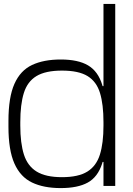

<svg xmlns="http://www.w3.org/2000/svg" viewBox="-20 -950 678 981"><path d="M290.2 11Q203.3 11 143.8 -17.4Q84.2 -45.8 53.7 -114.4Q23.2 -183 23.2 -302V-332Q23.2 -453 53.7 -521.5Q84.2 -590 143.8 -618Q203.3 -646 290.2 -646Q379.2 -646 430.2 -615.8Q481.3 -585.5 502.5 -515.8Q523.7 -446.2 523.7 -328V-300Q523.7 -181.8 501.7 -113.8Q479.7 -45.7 428.6 -17.3Q377.5 11 290.2 11ZM497 -122.7V-143.7H512V-122.7ZM296.6 -44.8Q380.7 -44.8 426.5 -73.4Q472.3 -102 490.5 -160.3Q508.7 -218.6 508.7 -308.5V-325.7Q508.7 -416.5 491 -474.7Q473.3 -533 427.5 -561.2Q381.7 -589.3 296.7 -589.3Q212.6 -589.3 166.2 -561.2Q119.8 -533 101.8 -474.7Q83.7 -416.4 83.7 -325.7V-308.5Q83.7 -218.7 102.2 -160.3Q120.8 -102 167.2 -73.4Q213.5 -44.8 296.6 -44.8ZM497 -490.3V-509.8H512V-490.3ZM508.7 0V-930H568.8V0Z"/></svg>

Font: Matangi Light
Style: Regular
Weight: 300
Designer: Prashant Pant
Foundry: The Graphic Ant
Version: Version 3.002